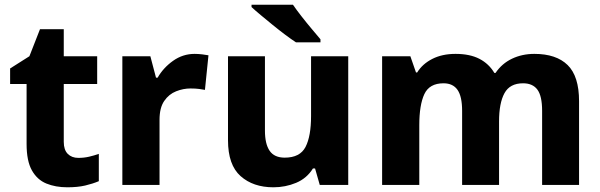

<svg xmlns="http://www.w3.org/2000/svg" viewBox="-20 -786 2551 816"><path d="M313 -115Q337 -115 358.5 -120Q380 -125 400 -132V-16Q374 -5 342 2.5Q310 10 266 10Q216 10 177 -6Q138 -22 115.5 -62Q93 -102 93 -174V-429H23V-495L105 -547L150 -662H251V-547H393V-429H251V-183Q251 -149 268 -132Q285 -115 313 -115Z M807 -557Q822 -557 839 -555Q856 -553 866 -551L851 -404Q841 -406 826 -408Q811 -410 789 -410Q759 -410 728.5 -398Q698 -386 678 -357Q658 -328 658 -277V0H500V-547H619L643 -456H650Q674 -498 715.5 -527.5Q757 -557 807 -557Z M1460 -547V0H1339L1319 -70H1310Q1284 -28 1238.5 -9Q1193 10 1142 10Q1056 10 1002.5 -37.5Q949 -85 949 -190V-547H1106V-231Q1106 -174 1126 -145Q1146 -116 1190 -116Q1255 -116 1278.5 -161.5Q1302 -207 1302 -293V-547ZM1225 -766Q1240 -744 1261.5 -716.5Q1283 -689 1304.5 -663.5Q1326 -638 1342 -619V-606H1238Q1218 -619 1192 -638.5Q1166 -658 1139 -680Q1112 -702 1088 -722Q1064 -742 1049 -756V-766Z M2251 -557Q2344 -557 2392.5 -509.5Q2441 -462 2441 -356V0H2284V-315Q2284 -378 2264 -405Q2244 -432 2203 -432Q2147 -432 2124 -390Q2101 -348 2101 -270V0H1944V-315Q1944 -376 1924.5 -404Q1905 -432 1865 -432Q1805 -432 1783.5 -386Q1762 -340 1762 -254V0H1604V-547H1724L1748 -478H1753Q1775 -514 1817 -535.5Q1859 -557 1916 -557Q1977 -557 2017.5 -536Q2058 -515 2081 -476H2086Q2113 -516 2156 -536.5Q2199 -557 2251 -557Z"/></svg>

Font: Noto Sans Oriya
Style: Bold
Weight: 700
Designer: Amélie Bonet and Sol Matas
Foundry: Google LLC
Version: Version 2.006; ttfautohint (v1.8.4.7-5d5b)